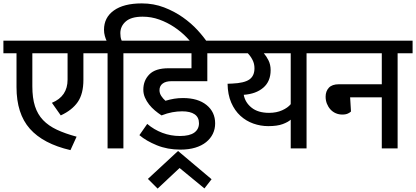

<svg xmlns="http://www.w3.org/2000/svg" viewBox="-30 -872 2444 1128"><path d="M535 -633V-559H460V-403Q460 -321 427 -273Q394 -225 327 -194L275 -268Q367 -306 367 -404V-559H160V-365Q160 -296 175.5 -248Q191 -200 223 -166.5Q255 -133 304 -110Q353 -87 420 -69L384 10Q224 -27 145.5 -115.5Q67 -204 67 -360V-559H-10V-633Z M602 -559H515V-633H596Q591 -643 586 -660.5Q581 -678 581 -697Q581 -769 639 -810.5Q697 -852 803 -852Q873 -852 934 -828.5Q995 -805 1044.5 -770Q1094 -735 1131 -694.5Q1168 -654 1190 -620L1198 -608L1133 -570L1121 -586Q1099 -619 1066.5 -652.5Q1034 -686 993.5 -713Q953 -740 906 -757Q859 -774 808 -774Q741 -774 709 -746Q677 -718 677 -677Q677 -666 678.5 -655Q680 -644 685 -633H775V-559H695V0H602Z M919 -194Q899 -207 880 -223Q861 -239 846 -258Q831 -277 821.5 -299Q812 -321 812 -345Q812 -399 847.5 -435Q883 -471 960 -471H1095V-559H755V-633H1289V-559H1188V-395H977Q944 -395 925.5 -381Q907 -367 907 -342Q907 -324 917.5 -308Q928 -292 942 -280Q969 -288 993.5 -292Q1018 -296 1045 -296Q1133 -296 1183.5 -255Q1234 -214 1234 -147Q1234 -114 1220.5 -86Q1207 -58 1181 -37Q1155 -16 1117 -4.5Q1079 7 1030 7Q954 7 891.5 -18.5Q829 -44 789 -78L835 -144Q875 -110 924 -91.5Q973 -73 1027 -73Q1084 -73 1111.5 -93Q1139 -113 1139 -148Q1139 -183 1113.5 -200.5Q1088 -218 1040 -218Q1012 -218 982 -212.5Q952 -207 919 -194Z M1016 15 1213 181 1171 235 1025 115 896 236 839 179Z M1771 -559V0H1678V-169Q1663 -155 1631 -143Q1599 -131 1546 -131Q1501 -131 1458.5 -146Q1416 -161 1382.5 -191.5Q1349 -222 1328.5 -269Q1308 -316 1307 -380L1334 -381Q1405 -384 1435 -405Q1465 -426 1465 -471Q1465 -497 1454 -519Q1443 -541 1426 -559H1262V-633H1858V-559ZM1678 -260V-559H1520Q1535 -542 1547.5 -517Q1560 -492 1560 -460Q1560 -394 1517 -357Q1474 -320 1402 -315Q1410 -270 1448 -239.5Q1486 -209 1551 -209Q1594 -209 1627.5 -224Q1661 -239 1678 -260Z M2213 -377V-559H1838V-633H2394V-559H2306V0H2213V-300H2027L2032 -217Q2028 -212 2015 -205.5Q2002 -199 1981 -199Q1960 -199 1942 -207Q1924 -215 1911 -229.5Q1898 -244 1890.5 -263Q1883 -282 1883 -304Q1883 -336 1902 -356.5Q1921 -377 1961 -377Z"/></svg>

Font: Ek Mukta Medium
Style: Regular
Weight: 500
Designer: Girish Dalvi and Yashodeep Gholap
Foundry: Ek Type
Version: Version 2.538;PS 1.002;hotconv 16.6.51;makeotf.lib2.5.65220;